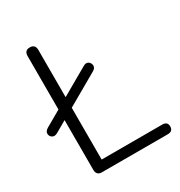

<svg xmlns="http://www.w3.org/2000/svg" viewBox="-183 -827 886 945"><g transform="rotate(-30 260.0 -355.0)"><path d="M123 0Q92 0 92 -32V-678Q92 -710 122 -710Q153 -710 153 -678V-55H497Q527 -55 527 -28Q527 0 497 0ZM27 -277Q10 -268 -2 -275.5Q-14 -283 -15 -297.5Q-16 -312 2 -323L307 -498Q324 -508 336 -500Q348 -492 349 -477Q350 -462 332 -452Z"/></g></svg>

Font: Nunito Light
Style: Regular
Weight: 300
Designer: Vernon Adams
Foundry: Vernon Adams
Version: Version 3.601; ttfautohint (v1.8.2.53-6de2)